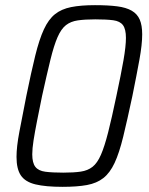

<svg xmlns="http://www.w3.org/2000/svg" viewBox="-20 -716 576 744"><path d="M222 8Q157 8 117.5 -1.5Q78 -11 61 -36Q44 -61 44 -108Q44 -147 55 -205Q66 -263 82 -344Q101 -437 116.5 -500Q132 -563 150 -602Q168 -641 193 -661Q218 -681 255.5 -688.5Q293 -696 348 -696Q399 -696 434 -691.5Q469 -687 490.5 -674.5Q512 -662 521.5 -640Q531 -618 531 -583Q531 -544 520.5 -486Q510 -428 493 -344Q473 -250 457.5 -186.5Q442 -123 424 -84.5Q406 -46 380.5 -26Q355 -6 317 1Q279 8 222 8ZM225 -47Q266 -47 293 -51Q320 -55 338.5 -69.5Q357 -84 371 -116Q385 -148 399 -203Q413 -258 431 -344Q449 -428 458.5 -482.5Q468 -537 468 -569Q468 -603 456.5 -618.5Q445 -634 419 -637.5Q393 -641 349 -641Q309 -641 281.5 -637Q254 -633 235.5 -618.5Q217 -604 203 -572Q189 -540 175.5 -485Q162 -430 143 -344Q132 -290 123.5 -247Q115 -204 110 -172Q105 -140 105 -118Q105 -85 117 -69.5Q129 -54 156 -50.5Q183 -47 225 -47Z"/></svg>

Font: Saira SemiCondensed Light
Style: Italic
Weight: 300
Width: 4
Italic angle: -12°
Designer: Hector Gatti with collaboration of the Omnibus-Type team
Foundry: Omnibus-Type
Version: Version 1.101